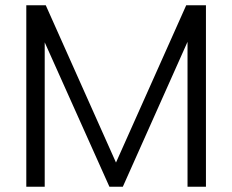

<svg xmlns="http://www.w3.org/2000/svg" viewBox="-20 -710 882 730"><path d="M763 -690V0H693V-551L447 0H396L150 -549V0H80V-690H154L421 -92L688 -690Z"/></svg>

Font: A Bank Premium Light
Style: Regular
Weight: 300
Designer: Ninad Kale (Devanagari), Jonny Pinhorn (Latin), Htun Naung (Myanmar)
Foundry: Indian Type Foundry
Version: 4.004